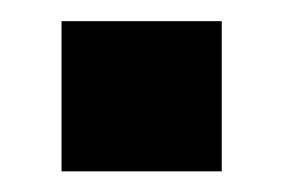

<svg xmlns="http://www.w3.org/2000/svg" viewBox="-20 -519 274 186"><path d="M39.6 -353V-498.5H194.8V-353Z"/></svg>

Font: webenart
Style: Regular
Weight: 400
Designer: Vernon Adams
Foundry: Vernon Adams
Version: Version 2.116; ttfautohint (v1.8.3)